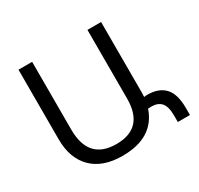

<svg xmlns="http://www.w3.org/2000/svg" viewBox="-153 -901 1136 1097"><g transform="rotate(-30 415.5 -352.0)"><path d="M643 -152Q630 -152 620 -151Q565 10 360 10Q230 10 160 -60Q90 -130 90 -254V-714H180V-267Q180 -66 363 -66Q545 -66 545 -261V-714H635V-252Q635 -236 634 -220Q644 -222 656 -222Q730 -222 769.5 -180.5Q809 -139 809 -46V0H729V-41Q729 -102 707 -127Q685 -152 643 -152Z"/></g></svg>

Font: Noto Sans Armenian
Style: Regular
Weight: 400
Designer: Monotype Design Team
Foundry: Monotype Imaging Inc.
Version: Version 2.040;GOOG;noto-fonts:20170220:a8a215d2e889